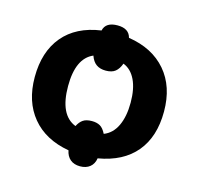

<svg xmlns="http://www.w3.org/2000/svg" viewBox="-96 -689 871 845"><g transform="rotate(15 339.5 -267.0)"><path d="M401 -548Q391 -588 339 -588Q285 -588 276 -548Q164 -532 104.5 -461Q45 -390 45 -274Q45 -163 104 -91.5Q163 -20 272 -1Q277 25 294 39.5Q311 54 339 54Q366 54 383.5 40Q401 26 405 0Q517 -19 575.5 -89Q634 -159 634 -274Q634 -388 572.5 -459.5Q511 -531 401 -548ZM270 -432Q279 -406 296 -394Q313 -382 339 -382Q367 -382 382.5 -394.5Q398 -407 407 -432Q443 -418 462.5 -377.5Q482 -337 482 -274Q482 -211 462 -168.5Q442 -126 403 -111Q391 -135 376 -143.5Q361 -152 339 -152Q313 -152 298.5 -142Q284 -132 274 -112Q197 -142 197 -274Q197 -401 270 -432Z"/></g></svg>

Font: OpenSansMMV
Style: Bold
Weight: 700
Foundry: Ascender Corporation
Version: Version 4.001